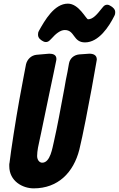

<svg xmlns="http://www.w3.org/2000/svg" viewBox="-20 -1017 653 1055"><path d="M264 -806C285 -830 311 -852 336 -852C392 -852 381 -784 447 -784C523 -784 579 -871 609 -931C612 -936 613 -942 613 -948C613 -953 614 -965 599 -976V-977L590 -983C583 -988 576 -991 569 -991C560 -991 553 -987 547 -980L537 -968C514 -939 491 -911 464 -911C453 -911 414 -997 353 -997C278 -997 226 -905 193 -846C190 -841 189 -835 189 -828C189 -824 188 -812 201 -801L210 -794C217 -789 225 -786 232 -786C240 -786 247 -789 254 -796ZM110 -596C104 -563 96 -520 86 -467C67 -362 40 -189 32 -120C31 -119 31 -116 31 -112V-104C31 -21 105 18 165 18C299 18 384 -69 416 -195C435 -272 466 -434 484 -532L510 -678C511 -683 512 -687 512 -690C512 -715 492 -722 471 -722L415 -718C386 -715 364 -696 359 -668L351 -623C344 -592 339 -562 334 -533C310 -405 297 -331 276 -238C268 -206 257 -123 212 -123C196 -123 184 -139 184 -160C184 -187 192 -224 197 -245C199 -256 202 -270 206 -287L252 -508C259 -541 266 -575 274 -612L288 -680C289 -685 290 -689 290 -693C290 -717 270 -722 250 -722L181 -716C152 -713 130 -692 123 -664Z"/></svg>

Font: Bangerz
Style: Bold
Weight: 700
Designer: vernon adams
Foundry: Vernon Adams
Version: Version 2.10;December 28, 2023;FontCreator 13.0.0.2683 64-bi